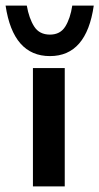

<svg xmlns="http://www.w3.org/2000/svg" viewBox="-41 -668 356 688"><path d="M77 -424H191V0H77ZM138 -467Q6 -467 -21 -648H55Q63 -602 81.5 -573Q100 -544 138 -544Q175 -544 193 -573Q211 -602 218 -648H295Q269 -467 138 -467Z"/></svg>

Font: Reem Kufi Medium
Style: Regular
Weight: 500
Designer: Khaled Hosny
Version: Version 1.001